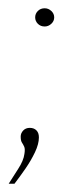

<svg xmlns="http://www.w3.org/2000/svg" viewBox="-20 -345 197 464"><path d="M88 -281Q78 -281 71.5 -287.5Q65 -294 65 -303Q65 -312 71.5 -318.5Q78 -325 88 -325Q97 -325 104 -318.5Q111 -312 111 -303Q111 -294 104 -287.5Q97 -281 88 -281ZM1 99Q11 83 24 63Q37 43 39 27Q41 15 38.5 9.5Q36 4 33 -0.5Q30 -5 30 -15Q30 -23 36 -29.5Q42 -36 52 -36Q62 -36 68 -30Q74 -24 74 -13Q74 3 64.5 23Q55 43 41.5 62.5Q28 82 15 99Z"/></svg>

Font: Alumni Sans Thin Thin
Style: Italic
Weight: 250
Italic angle: -8°
Version: Version 1.016